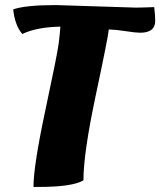

<svg xmlns="http://www.w3.org/2000/svg" viewBox="-20 -730 632 757"><path d="M135 7H112Q112 -76 159 -296Q206 -516 211.5 -559.5Q217 -603 218 -625Q124 -623 68 -596Q39 -629 32 -693Q81 -710 200 -710L515 -700Q538 -700 588 -702Q592 -670 592 -648Q592 -601 533 -601Q515 -601 476.5 -607Q438 -613 409 -614Q406 -582 357.5 -354Q309 -126 309 -19Q265 7 135 7Z"/></svg>

Font: Oleo Script
Style: Bold
Weight: 700
Designer: Soytutype
Foundry: Soytutype
Version: Version 1.002